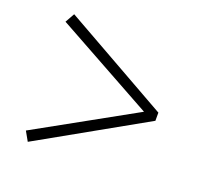

<svg xmlns="http://www.w3.org/2000/svg" viewBox="-99 -737 784 751"><g transform="rotate(20 293.5 -361.5)"><path d="M529 -378 88 -627 66 -588 475 -362 66 -135 88 -96 529 -344Z"/></g></svg>

Font: Noto Serif CJK SC Medium
Style: Regular
Weight: 500
Designer: Ryoko NISHIZUKA 西塚涼子 (kana & ideographs); Frank Grießhammer (Latin, Greek & Cyrillic); Wenlong ZHANG 张文龙 (bopomofo); San
Foundry: Adobe
Version: Version 2.001;hotconv 1.1.0;makeotfexe 2.6.0